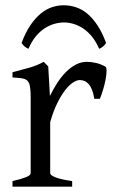

<svg xmlns="http://www.w3.org/2000/svg" viewBox="-20 -701 436 721"><path d="M376 -450.7Q380.4 -447.8 380.1 -433.6Q379.9 -419.4 376.2 -400.9Q372.6 -382.3 366.7 -362.8Q360.8 -343.3 355 -330.1H334Q331.1 -349.6 325.7 -363.3Q320.3 -377 313.2 -385Q306.2 -393.1 297.6 -396.7Q289.1 -400.4 279.8 -400.4Q269 -400.4 254.6 -391.4Q240.2 -382.3 225.1 -363Q210 -343.8 195.1 -313.7Q180.2 -283.7 168.5 -242.2V-50.8Q168.5 -43.5 186.8 -35.6Q205.1 -27.8 251 -21V0H26.9V-21Q59.1 -28.3 77.1 -35.4Q95.2 -42.5 95.2 -50.8V-335Q95.2 -351.1 94.2 -362.1Q93.3 -373 91.8 -379.9Q90.3 -386.7 88.1 -390.6Q85.9 -394.5 84 -397Q80.6 -400.4 76.4 -402.6Q72.3 -404.8 65.7 -406.2Q59.1 -407.7 49.8 -408.4Q40.5 -409.2 26.9 -410.2V-429.7Q58.6 -438 89.1 -446.5Q119.6 -455.1 144 -468.8L161.1 -451.7L167.5 -340.8Q180.7 -367.7 196 -391.1Q211.4 -414.6 229 -431.9Q246.6 -449.2 265.9 -459Q285.2 -468.8 306.2 -468.8Q321.8 -468.8 339.8 -464.8Q357.9 -460.9 376 -450.7ZM61 -539.6Q75.7 -579.1 94 -606Q112.3 -632.8 132.6 -649.7Q152.8 -666.5 174.8 -673.8Q196.8 -681.2 218.8 -681.2Q242.7 -681.2 265.1 -673.8Q287.6 -666.5 307.9 -649.7Q328.1 -632.8 345.9 -606Q363.8 -579.1 378.4 -539.6Q372.6 -530.8 366.7 -526.1Q360.8 -521.5 352.5 -517.6Q340.3 -545.4 324.5 -564.5Q308.6 -583.5 291 -595Q273.4 -606.4 255.1 -611.6Q236.8 -616.7 220.7 -616.7Q203.6 -616.7 184.8 -611.6Q166 -606.4 148.2 -595Q130.4 -583.5 114.5 -564.5Q98.6 -545.4 86.9 -517.6Q78.6 -521.5 72.8 -526.1Q66.9 -530.8 61 -539.6Z"/></svg>

Font: Gentium Unicode
Style: Regular
Weight: 400
Version: Version 1.009